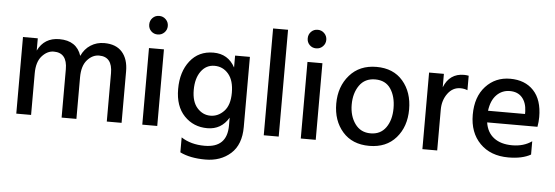

<svg xmlns="http://www.w3.org/2000/svg" viewBox="-55 -899 3662 1266"><g transform="rotate(5 1776.0 -265.5)"><path d="M766 0H668V-320Q668 -429 580 -429Q536 -429 501.5 -390Q467 -351 467 -275V0H369V-320Q369 -429 280 -429Q237 -429 202 -390Q167 -351 167 -275V0H69V-507H167V-426Q210 -514 310 -514Q424 -514 456 -416Q477 -463 517 -488.5Q557 -514 607 -514Q685 -514 725.5 -468Q766 -422 766 -341Z M952 -724Q978 -724 996 -706Q1014 -688 1014 -662.5Q1014 -637 996 -619Q978 -601 952 -601Q926 -601 908.5 -618.5Q891 -636 891 -662Q891 -688 908.5 -706Q926 -724 952 -724ZM1002 0H903V-507H1002Z M1344.5 -428Q1289 -428 1255 -381.5Q1221 -335 1221 -257.5Q1221 -180 1257.5 -139Q1294 -98 1345 -98Q1396 -98 1434.5 -138.5Q1473 -179 1473 -260.5Q1473 -342 1436.5 -385Q1400 -428 1344.5 -428ZM1571 -43Q1571 74 1504.5 133.5Q1438 193 1337 193Q1236 193 1169 160V61Q1233 103 1324 103Q1473 103 1473 -44V-96Q1424 -14 1332 -14Q1240 -14 1179 -77.5Q1118 -141 1118 -255Q1118 -369 1175 -441.5Q1232 -514 1329.5 -514Q1427 -514 1473 -428V-507H1571Z M1806 0H1707V-707H1806Z M2001 -724Q2027 -724 2045 -706Q2063 -688 2063 -662.5Q2063 -637 2045 -619Q2027 -601 2001 -601Q1975 -601 1957.5 -618.5Q1940 -636 1940 -662Q1940 -688 1957.5 -706Q1975 -724 2001 -724ZM2051 0H1952V-507H2051Z M2407.5 -431Q2339 -431 2303 -379.5Q2267 -328 2267 -252.5Q2267 -177 2304 -125.5Q2341 -74 2407 -74Q2473 -74 2508.5 -124Q2544 -174 2544 -252Q2544 -330 2510 -380.5Q2476 -431 2407.5 -431ZM2584 -440.5Q2647 -367 2647 -253Q2647 -139 2582.5 -65Q2518 9 2405.5 9Q2293 9 2229 -64Q2165 -137 2165 -250Q2165 -363 2231 -438.5Q2297 -514 2409 -514Q2521 -514 2584 -440.5Z M2855 0H2757V-507H2855V-418Q2892 -512 2988 -512Q3002 -512 3019 -509V-413Q2998 -422 2972 -422Q2921 -422 2888 -377Q2855 -332 2855 -270Z M3166 -290H3411V-308Q3409 -365 3380 -398.5Q3351 -432 3299 -432Q3247 -432 3211 -395.5Q3175 -359 3166 -290ZM3326 5Q3208 5 3138 -66Q3068 -137 3068 -255.5Q3068 -374 3132 -443.5Q3196 -513 3294 -513Q3392 -513 3449 -452.5Q3506 -392 3506 -278Q3506 -247 3500 -213H3167Q3177 -147 3223 -112Q3269 -77 3344.5 -77Q3420 -77 3474 -115V-27Q3418 5 3326 5Z"/></g></svg>

Font: Hind Kochi Medium
Style: Regular
Weight: 500
Designer: Dhruvi Tolia
Foundry: Indian Type Foundry
Version: Version 0.702;PS 1.0;hotconv 1.0.81;makeotf.lib2.5.63406